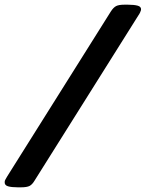

<svg xmlns="http://www.w3.org/2000/svg" viewBox="-53 -722 623 821"><path d="M23 79Q-4 79 -19 74.5Q-34 70 -33 56Q-33 51 -29.5 45Q-26 39 -22 32L421 -673Q432 -690 443.5 -696Q455 -702 480 -702H493Q521 -702 536.5 -697.5Q552 -693 550 -679Q549 -675 546 -668.5Q543 -662 538 -655L95 50Q85 67 73.5 73Q62 79 36 79Z"/></svg>

Font: Asap Expanded Expanded Regular
Style: Bold Italic
Weight: 700
Width: 7
Italic angle: -6°
Designer: Pablo Cosgaya
Foundry: Omnibus-Type
Version: Version 3.001; ttfautohint (v1.8.4.7-5d5b)